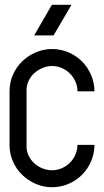

<svg xmlns="http://www.w3.org/2000/svg" viewBox="-20 -783 435 803"><path d="M91 -171Q91 -150 100 -131.5Q109 -113 124 -99.5Q139 -86 158.5 -78.5Q178 -71 198 -71Q219 -71 238.5 -79.5Q258 -88 272.5 -102.5Q287 -117 295.5 -136.5Q304 -156 304 -177H375Q375 -141 361 -108.5Q347 -76 323 -52Q299 -28 266.5 -14Q234 0 198 0Q162 0 129.5 -14Q97 -28 72.5 -52Q48 -76 34 -108Q20 -140 20 -176V-402Q20 -438 34 -470Q48 -502 72.5 -526Q97 -550 129.5 -564Q162 -578 198 -578Q234 -578 266.5 -564Q299 -550 323 -526Q347 -502 361 -469.5Q375 -437 375 -401H304Q304 -422 295.5 -441.5Q287 -461 272.5 -475.5Q258 -490 238.5 -498.5Q219 -507 198 -507Q178 -507 158.5 -499Q139 -491 124 -477.5Q109 -464 100 -445.5Q91 -427 91 -406V-171ZM197 -763H279L204 -635H123L197 -763Z"/></svg>

Font: Googee
Style: Regular
Weight: 400
Designer: Peter Wiegel
Foundry: CATFonts Peter Wiegel
Version: 1.000